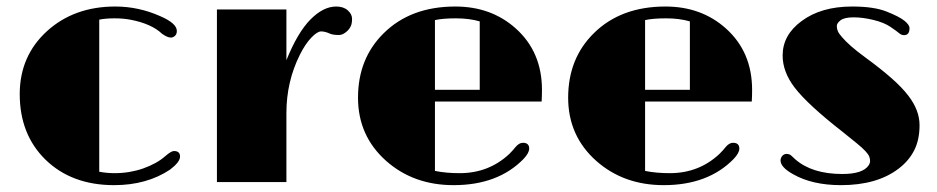

<svg xmlns="http://www.w3.org/2000/svg" viewBox="-20 -550 2831 580"><path d="M279.8 -31.2Q302.7 -26.9 325.9 -26.9Q349.1 -26.9 370.8 -30.5Q392.6 -34.2 412.1 -41Q453.6 -55.7 479 -78.1Q497.1 -93.8 505.4 -93.8Q523.9 -93.8 523.9 -77.1Q523.9 -60.5 493.7 -37.6Q423.3 9.3 324.7 9.3Q196.3 9.3 117.2 -67.9Q39.6 -144 39.6 -265.6Q39.6 -380.9 122.1 -456.1Q204.1 -530.3 328.1 -530.3Q398.9 -530.3 464.4 -501Q514.2 -479.5 514.2 -456.5Q514.2 -446.8 508.5 -441.7Q502.9 -436.5 496.1 -436.5Q485.8 -436.5 469.7 -447.8Q438 -478 375.5 -490.2Q353 -494.6 326.2 -494.6Q299.3 -494.6 279.8 -490.7Z M635.3 -521.5H845.2V-368.2Q878.9 -451.7 917.7 -491Q956.5 -530.3 995.6 -530.3Q1017.6 -530.3 1030.5 -518.8Q1043.5 -507.3 1043.5 -493.2Q1043.5 -479 1039.6 -470.7Q1035.6 -462.4 1029.3 -456.5Q1016.1 -444.3 1004.4 -444.3Q985.8 -444.3 977.1 -448.2Q961.9 -455.1 950.2 -455.1Q938.5 -455.1 920.4 -436.3Q902.3 -417.5 885.7 -384.3Q845.2 -303.2 845.2 -208.5V0H635.3Z M1559.6 -118.7Q1578.6 -118.7 1578.6 -101.1Q1578.6 -87.9 1561.5 -69.8Q1484.4 9.3 1350.1 9.3Q1229.5 9.3 1147 -63.5Q1061.5 -139.2 1061.5 -254.9Q1061.5 -373 1138.7 -449.2Q1220.2 -530.3 1355.5 -530.3Q1463.9 -530.3 1537.6 -464.4Q1617.2 -393.6 1617.2 -278.3Q1617.2 -261.7 1616.2 -243.2H1293.9V-33.7Q1327.1 -26.9 1368.7 -26.9Q1456.5 -26.9 1518.6 -85Q1531.2 -97.7 1536.6 -105Q1547.9 -118.7 1559.6 -118.7ZM1429.2 -485.4Q1397.5 -494.6 1357.4 -494.6Q1317.4 -494.6 1293.9 -489.3V-278.8H1429.2Z M2194.3 -118.7Q2213.4 -118.7 2213.4 -101.1Q2213.4 -87.9 2196.3 -69.8Q2119.1 9.3 1984.9 9.3Q1864.3 9.3 1781.7 -63.5Q1696.3 -139.2 1696.3 -254.9Q1696.3 -373 1773.4 -449.2Q1855 -530.3 1990.2 -530.3Q2098.6 -530.3 2172.4 -464.4Q2252 -393.6 2252 -278.3Q2252 -261.7 2251 -243.2H1928.7V-33.7Q1961.9 -26.9 2003.4 -26.9Q2091.3 -26.9 2153.3 -85Q2166 -97.7 2171.4 -105Q2182.6 -118.7 2194.3 -118.7ZM2064 -485.4Q2032.2 -494.6 1992.2 -494.6Q1952.1 -494.6 1928.7 -489.3V-278.8H2064Z M2337.9 -65.4Q2337.9 -72.8 2343 -78.9Q2348.1 -85 2356.4 -85Q2364.7 -85 2370.1 -80.1Q2370.1 -80.1 2382.3 -68.8Q2433.1 -24.4 2524.4 -24.4Q2585.9 -24.4 2603.5 -49.8Q2608.4 -56.6 2608.4 -63.7Q2608.4 -70.8 2605.7 -77.4Q2603 -84 2594.2 -93.5Q2585.4 -103 2569.3 -116.2L2526.4 -150.9Q2419.9 -233.9 2380.4 -285.6Q2344.2 -333 2344.2 -382.3Q2344.2 -444.3 2401.4 -486.3Q2460.4 -530.3 2554.2 -530.3Q2620.1 -530.3 2658.2 -515.1Q2696.3 -500 2711.9 -487.5Q2727.5 -475.1 2727.5 -464.8Q2727.5 -443.8 2710.9 -443.8Q2703.1 -443.8 2696.5 -449.5Q2689.9 -455.1 2670.4 -468.5Q2650.9 -481.9 2618.7 -489.7Q2586.4 -497.6 2558.6 -497.6Q2530.8 -497.6 2519.3 -488.8Q2507.8 -480 2507.8 -471.4Q2507.8 -462.9 2511.2 -455.3Q2514.6 -447.8 2523.9 -437.5Q2545.4 -412.1 2592.8 -377.4Q2640.1 -342.8 2672.9 -314Q2705.6 -285.2 2724.1 -260.7Q2757.8 -216.8 2757.8 -171.9Q2757.8 -127 2741.2 -95Q2724.6 -63 2693.8 -40Q2628.9 9.3 2520.5 9.3Q2433.6 9.3 2375.5 -23.9Q2337.9 -44.9 2337.9 -65.4Z"/></svg>

Font: Limelight
Style: Regular
Weight: 400
Designer: Nicole Fally
Foundry: Nicole Fally
Version: Version 1.002